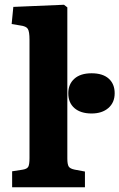

<svg xmlns="http://www.w3.org/2000/svg" viewBox="-20 -790 502 807"><path d="M31 -3V-70L76 -77Q94 -80 99 -89.5Q104 -99 104 -126V-623Q104 -657 97 -668.5Q90 -680 65 -683L29 -689L36 -761L249 -770L263 -759V-124Q263 -100 268.5 -90.5Q274 -81 294 -77L337 -69V-3ZM365 -313Q319 -313 293 -335.5Q267 -358 267 -398Q267 -436 292.5 -459Q318 -482 365 -482Q412 -482 437 -459.5Q462 -437 462 -398Q462 -359 435.5 -336Q409 -313 365 -313Z"/></svg>

Font: Literata 18pt
Style: Bold
Weight: 700
Designer: Latin by Veronika Burian and Jose Scaglione. Greek by Irene Vlachou. Cyrillic by Vera Evstafieva.
Foundry: TypeTogether
Version: Version 3.103;gftools[0.9.29]